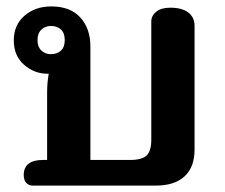

<svg xmlns="http://www.w3.org/2000/svg" viewBox="-20 -579 703 599"><path d="M54 -33Q54 -56 69 -68Q84 -80 114 -80H127V-290Q127 -321 132 -349H128Q87 -349 55 -377Q23 -405 23 -453Q23 -501 56.5 -530Q90 -559 140 -559Q199 -559 230.5 -524.5Q262 -490 262 -434V-80H386Q423 -80 437.5 -94Q452 -108 452 -143V-512Q452 -530 467.5 -542.5Q483 -555 511 -555Q548 -555 567.5 -540Q587 -525 587 -498V-112Q587 -58 556 -29Q525 0 466 0H81Q70 0 62 -8.5Q54 -17 54 -33ZM182 -454Q182 -476 170 -487Q158 -498 139 -498Q121 -498 109 -486.5Q97 -475 97 -454Q97 -433 109 -421.5Q121 -410 139 -410Q158 -410 170 -421Q182 -432 182 -454Z"/></svg>

Font: Maitree
Style: Bold
Weight: 700
Designer: CadsonDemak Team
Foundry: CadsonDemak
Version: Version 1.002